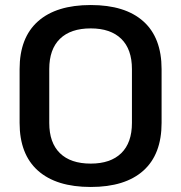

<svg xmlns="http://www.w3.org/2000/svg" viewBox="-20 -732 721 764"><path d="M58 -243V-457Q58 -582 131 -647Q204 -712 341 -712Q478 -712 550.5 -647Q623 -582 623 -457V-243Q623 -118 550.5 -53Q478 12 341 12Q204 12 131 -53Q58 -118 58 -243ZM505 -243V-457Q505 -536 462.5 -577.5Q420 -619 341 -619Q261 -619 218.5 -577.5Q176 -536 176 -457V-243Q176 -164 218.5 -122.5Q261 -81 341 -81Q420 -81 462.5 -122.5Q505 -164 505 -243Z"/></svg>

Font: KoHo SemiBold
Style: Regular
Weight: 600
Designer: Cadson Demak & Katatrad Team
Foundry: Cadson Demak Co.,Ltd.
Version: Version 1.000; ttfautohint (v1.6)